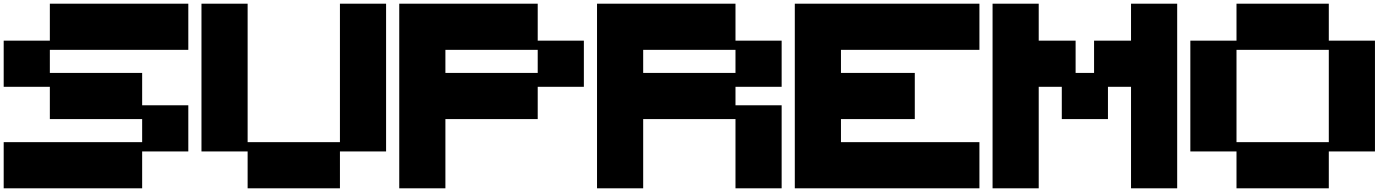

<svg xmlns="http://www.w3.org/2000/svg" viewBox="-20 -1020 7539 1040"><path d="M0 0V-250H750V-375H250V-549.8H0V-799.8H250V-1000H1000V-750H250V-625H750V-449.7H1000V-199.7H750V0Z M1321.3 0V-199.7H1071.3V-1000H1321.3V-250H1821.3V-1000H2071.3V-199.7H1821.3V0Z M2892.6 -625V-750H2392.6V-625ZM2142.6 0V-1000H2892.6V-799.8H3142.6V-549.8H2892.6V-375H2392.6V0Z M3963.9 -625V-750H3463.9V-625ZM3213.9 0V-1000H3963.9V-799.8H4213.9V-549.8H3963.9V-449.7H4213.9V0H3963.9V-375H3463.9V0Z M4285.2 0V-1000H5285.2V-750H4535.2V-625H4935.1V-375H4535.2V-250H5285.2V0Z M5356.4 0V-1000H5606.4V-799.8H5806.2V-625H5906.2V-799.8H6106.4V-1000H6356.4V0H6106.4V-549.8H5981.4V-375H5731.4V-549.8H5606.4V0Z M7177.7 -250V-750H6677.7V-250ZM6677.7 0V-199.7H6427.7V-799.8H6677.7V-1000H7177.7V-799.8H7427.7V-199.7H7177.7V0Z"/></svg>

Font: Minecraft five bold
Style: Regular
Weight: 400
Designer: AngelloENF2
Foundry: https://fontstruct.com
Version: Version 1.0